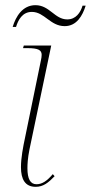

<svg xmlns="http://www.w3.org/2000/svg" viewBox="-20 -712 351 742"><path d="M230 -611C276 -611 299 -651 311 -690H299C291 -663 273 -637 240 -637C191 -637 172 -692 117 -692C67 -692 41 -648 29 -608H42C50 -634 66 -666 103 -666C152 -666 174 -611 230 -611ZM118 10C147 10 167 -6 191 -31L184 -39C162 -13 143 0 121 0C97 0 86 -21 86 -62C86 -77 87 -100 94 -135L178 -536H72L69 -526H86C129 -526 141 -518 141 -500C141 -494 140 -487 138 -478L77 -181C69 -144 61 -101 61 -66C61 -19 77 10 118 10Z"/></svg>

Font: Noto Serif Display Condensed Thin
Style: Italic
Weight: 100
Width: 3
Italic angle: -12°
Designer: Monotype Design Team
Foundry: Monotype Imaging Inc.
Version: Version 2.009